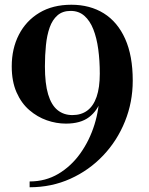

<svg xmlns="http://www.w3.org/2000/svg" viewBox="-20 -780 630 810"><path d="M105 10V-14.5Q172 -14.5 226 -46.5Q280 -78.5 318.8 -132.8Q357.5 -187 378.5 -254.2Q399.5 -321.5 399.5 -392L401 -469.5Q401 -524.5 394.5 -572.2Q388 -620 373.8 -656.2Q359.5 -692.5 336 -713.2Q312.5 -734 278 -734Q244 -734 222.5 -715.2Q201 -696.5 189.5 -664Q178 -631.5 173.8 -589.2Q169.5 -547 169.5 -500Q169.5 -427.5 183 -382.2Q196.5 -337 222.5 -315.8Q248.5 -294.5 285.5 -294.5Q322.5 -294.5 348.2 -313.5Q374 -332.5 387.5 -371.5Q401 -410.5 401 -469.5H422.5Q422.5 -409 407.2 -361.2Q392 -313.5 356 -286Q320 -258.5 258 -258.5Q217.5 -258.5 177.5 -272.5Q137.5 -286.5 103.8 -315.5Q70 -344.5 49.8 -390.5Q29.5 -436.5 29.5 -500Q29.5 -575 59.8 -633.8Q90 -692.5 146.2 -726.2Q202.5 -760 281 -760Q359.5 -760 417.8 -723.8Q476 -687.5 508 -616.2Q540 -545 540 -440Q540 -349 507.2 -267.8Q474.5 -186.5 415.2 -124Q356 -61.5 276.8 -25.8Q197.5 10 105 10Z"/></svg>

Font: Bodoni Moda 9pt SemiBold
Style: Regular
Weight: 600
Designer: Owen Earl
Foundry: indestructible type
Version: Version 2.005